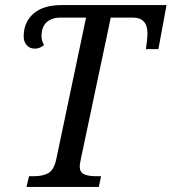

<svg xmlns="http://www.w3.org/2000/svg" viewBox="-20 -734 674 754"><path d="M94 -42H113Q149 -42 170.5 -54.5Q192 -67 201 -109L318 -665H219Q183 -665 163 -646.5Q143 -628 143 -592Q143 -574 153 -557Q136 -543 117 -543Q97 -543 85 -556.5Q73 -570 73 -591Q73 -647 111.5 -680.5Q150 -714 221 -714H634L602 -541H553Q555 -554 557 -572.5Q559 -591 559 -603Q559 -665 501 -665H415L298 -112Q293 -87 293 -81Q293 -58 309.5 -50Q326 -42 358 -42H377L368 0H84Z"/></svg>

Font: Noto Serif Narrow
Style: Italic
Weight: 400
Width: 4
Italic angle: -12°
Designer: Monotype Design Team
Foundry: Monotype Imaging Inc.
Version: Version 1.001